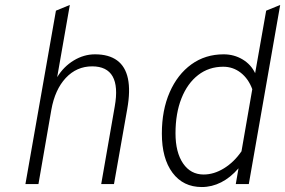

<svg xmlns="http://www.w3.org/2000/svg" viewBox="-20 -742 1150 774"><path d="M82.5 0 205.5 -699 261.5 -722 210.5 -431Q236.5 -473.5 277.2 -498.2Q318 -523 363 -523Q418.5 -523 452 -498.5Q485.5 -474 495.8 -425Q506 -376 493 -303L439.5 0H388L442.5 -312.5Q457 -393.5 434 -434Q411 -474.5 351.5 -474.5Q289 -474.5 245.2 -427.8Q201.5 -381 187 -299.5L135 0Z M793.5 12Q718.5 12 675.5 -45.5Q632.5 -103 632.5 -203.5Q632.5 -298 664 -370Q695.5 -442 751.5 -482.5Q807.5 -523 881.5 -523Q923.5 -523 957.8 -502.5Q992 -482 1008.5 -447L1053 -699L1109.5 -722L983 0H930.5L941.5 -63.5Q909 -26 871.5 -7Q834 12 793.5 12ZM801 -38.5Q842.5 -38.5 883 -63.5Q923.5 -88.5 953.5 -132L997 -382.5Q981.5 -424.5 950.5 -448.8Q919.5 -473 880 -473Q822 -473 778.8 -439.5Q735.5 -406 711.5 -345.5Q687.5 -285 687.5 -204.5Q687.5 -128 718 -83.2Q748.5 -38.5 801 -38.5Z"/></svg>

Font: Overpass ExtraLight
Style: Italic
Weight: 250
Italic angle: -10°
Designer: Delve Withrington, Dave Bailey, Thomas Jockin
Foundry: Delve Fonts LLC
Version: Version 4.000